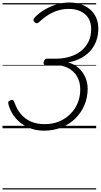

<svg xmlns="http://www.w3.org/2000/svg" viewBox="-20 -1023 804 1531"><path d="M330 19Q262 19 204.5 -7Q147 -33 107 -78.5Q67 -124 49 -184Q44 -200 46 -209Q48 -218 62 -223Q78 -229 84 -224.5Q90 -220 95 -207Q113 -154 145.5 -114.5Q178 -75 225.5 -54Q273 -33 336 -33Q400 -33 451.5 -54.5Q503 -76 541 -114Q579 -152 599.5 -202Q620 -252 620 -310Q620 -368 595 -412Q570 -456 523.5 -480.5Q477 -505 410 -505H339Q332 -505 329 -511Q326 -517 329 -530Q332 -543 339 -549Q346 -555 352 -555H425Q486 -555 537.5 -571Q589 -587 627 -617.5Q665 -648 686 -691.5Q707 -735 707 -791Q707 -831 693.5 -861.5Q680 -892 655.5 -912Q631 -932 598.5 -942Q566 -952 528 -952Q486 -952 446 -940.5Q406 -929 368 -906Q330 -883 294 -849Q281 -837 273 -837.5Q265 -838 255 -847Q245 -858 246.5 -866Q248 -874 261 -888Q296 -923 340.5 -948.5Q385 -974 434.5 -988.5Q484 -1003 533 -1003Q581 -1003 622.5 -989.5Q664 -976 696 -949.5Q728 -923 746 -884Q764 -845 764 -794Q764 -745 749 -701Q734 -657 704 -621.5Q674 -586 629 -561.5Q584 -537 524 -525Q572 -512 606.5 -481Q641 -450 660 -407.5Q679 -365 679 -315Q679 -246 653.5 -185.5Q628 -125 581.5 -79Q535 -33 471 -7Q407 19 330 19ZM0 478H747V488H0ZM0 -20H747V0H0ZM0 -505H747V-500H0ZM0 -998H747V-988H0Z"/></svg>

Font: Playwrite AU SA Guides
Style: Regular
Weight: 400
Designer: Veronika Burian, José Scaglione
Foundry: TypeTogether
Version: Version 1.003